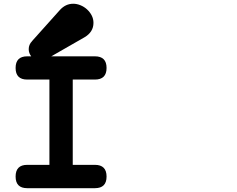

<svg xmlns="http://www.w3.org/2000/svg" viewBox="-20 -943 1244 1009"><path d="M294.9 -890.6Q324.7 -923.3 364.7 -923.3Q383.8 -923.3 402.8 -915.5Q421.9 -907.7 437 -894Q452.1 -880.4 461.7 -862.1Q471.2 -843.8 471.2 -822.8Q471.2 -774.4 423.3 -746.6L249.5 -647H479Q540 -647 540 -585.9Q540 -524.9 479 -524.9H362.3V-76.7H479Q540 -76.7 540 -15.1Q540 45.9 479 45.9H123Q62 45.9 62 -15.1Q62 -76.7 123 -76.7H239.7V-524.9H123Q62 -524.9 62 -585.9Q62 -647 123 -647H144Q138.2 -654.8 134.5 -664.1Q130.9 -673.3 130.9 -684.6Q130.9 -709 148.9 -727.1L147.5 -726.1Z"/></svg>

Font: Erica Type
Style: Bold Italic
Weight: 700
Monospace: yes
Designer: Peter Wiegel
Foundry: Peter Wiegel
Version: Version 1.000 2010 initial release